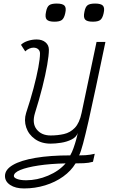

<svg xmlns="http://www.w3.org/2000/svg" viewBox="-20 -854 640 1080"><path d="M115 206Q67 206 37.5 186.5Q8 167 8 136Q8 100 52.5 74Q97 48 179.5 34Q262 20 375 20Q385 3 393.5 -21Q402 -45 408.5 -68.5Q415 -92 417 -106Q410 -83 383 -69.5Q356 -56 323.5 -51Q291 -46 265 -46Q213 -46 177 -71.5Q141 -97 127.5 -137Q114 -177 127 -219Q151 -291 168.5 -357Q186 -423 195.5 -474Q205 -525 205 -553Q205 -568 195 -577Q185 -586 168 -586Q157 -586 144.5 -580.5Q132 -575 122 -565L98 -602Q112 -616 136.5 -624Q161 -632 186 -632Q217 -632 236 -616Q255 -600 255 -574Q255 -544 245.5 -489Q236 -434 218.5 -364.5Q201 -295 177 -219Q159 -161 186 -126.5Q213 -92 265 -92Q304 -92 339.5 -100Q375 -108 401 -135Q427 -162 439 -219L523 -618H573Q543 -475 519.5 -363.5Q496 -252 478 -173Q460 -94 447 -45.5Q434 3 425 20Q446 20 460.5 19Q475 18 487.5 16Q500 14 513 11L503 56Q478 63 451.5 64Q425 65 405 65Q380 107 335.5 139Q291 171 234 188.5Q177 206 115 206ZM127 160Q189 160 250.5 134Q312 108 349 65Q262 67 196.5 77Q131 87 94.5 102Q58 117 58 136Q58 146 77 153Q96 160 127 160ZM502 -732Q469 -732 458.5 -744.5Q448 -757 455 -788Q460 -815 472.5 -824.5Q485 -834 515 -834Q548 -834 559 -822Q570 -810 563 -780Q557 -752 544.5 -742Q532 -732 502 -732ZM286 -732Q253 -732 242.5 -744.5Q232 -757 239 -788Q244 -815 256.5 -824.5Q269 -834 299 -834Q332 -834 343 -822Q354 -810 347 -780Q341 -752 328.5 -742Q316 -732 286 -732Z"/></svg>

Font: Victor Mono Thin Thin
Style: Italic
Weight: 250
Italic angle: -12°
Monospace: yes
Version: Version 1.561;gftools[0.9.30]